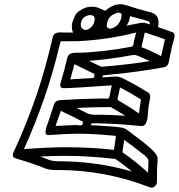

<svg xmlns="http://www.w3.org/2000/svg" viewBox="-20 -832 833 894"><path d="M364.7 -744.6Q358.9 -735.4 356.9 -726.6Q356 -721.2 356 -716.8Q356 -699.2 373 -693.4Q375.5 -692.4 378.4 -692.4Q389.6 -692.4 404.3 -705.1Q416 -716.3 419.9 -734.4Q420.9 -739.3 420.9 -743.7Q420.9 -761.7 399.9 -761.7Q379.9 -761.7 364.7 -744.6ZM669.4 -27.8Q669.9 -55.2 671.4 -83Q670.9 -97.7 638.2 -120.1Q597.2 -153.3 558.1 -180.7L550.3 -123Q613.8 -79.1 669.4 -27.8ZM594.7 -33.2Q557.6 -63.5 517.6 -91.8Q393.1 -106.4 280.3 -106.4Q224.1 -106.4 167.5 -103Q187 -96.2 206.1 -88.6Q225.1 -81.1 252 -81.1Q430.7 -81.1 594.7 -33.2ZM510.7 -134.3 520 -199.2Q418 -209.5 344.7 -209.5Q293 -209.5 207.5 -203.1Q195.8 -203.1 192.9 -209Q191.9 -211.4 191.9 -216.3Q191.9 -221.7 193.4 -230L196.3 -240.7Q215.3 -293.9 231.9 -347.2Q237.3 -360.4 248.8 -363.5Q260.3 -366.7 278.3 -366.7Q342.3 -371.1 451.2 -373.5Q470.7 -373.5 473.6 -373Q476.6 -372.6 479 -372.6Q481.4 -372.6 484.6 -373.5Q487.8 -374.5 489.3 -380.9L500.5 -434.6Q313 -421.4 276.4 -421.4Q260.3 -421.4 260.3 -435.1Q260.3 -438.5 261.2 -442.4Q282.2 -513.7 289.1 -545.9Q291.5 -558.1 294.9 -566.9Q301.3 -586.9 336.4 -586.9L347.2 -586.4Q384.3 -586.4 461.9 -594.7Q528.8 -602.1 590.8 -614.3Q597.7 -615.2 599.6 -619.6Q600.6 -622.1 602.1 -629.4L603 -636.2L613.8 -680.7Q480.5 -647 348.6 -640.6Q313 -639.6 277.3 -639.6Q273.4 -639.6 271.2 -640.1Q269 -640.6 267.6 -640.6Q265.6 -640.6 263.4 -639.6Q261.2 -638.7 256.3 -616.7Q199.2 -375.5 91.3 -137.7Q210.4 -146.5 288.1 -146.5Q400.9 -146.5 510.7 -134.3ZM493.2 -698.7Q501.5 -698.7 513.7 -705.6Q525.9 -712.4 533.9 -724.4Q542 -736.3 544.9 -750.5Q545.9 -755.4 546.4 -762.2Q546.4 -772.9 531.7 -772.9Q522.9 -772.9 510.3 -766.1Q484.9 -753.4 479 -726.1Q478.5 -723.1 477.1 -714.8Q476.6 -713.4 476.6 -711.9Q476.6 -705.1 485.4 -700.2Q488.8 -698.7 493.2 -698.7ZM568.8 -710.9Q571.3 -713.9 618.7 -722.2Q635.7 -726.1 644 -726.1Q656.2 -726.1 678.2 -718.3V-720.7Q678.2 -729 671.1 -732.7Q664.1 -736.3 654.3 -738.3Q647.9 -739.3 585.4 -756.8L584.5 -748.5Q580.6 -729.5 568.8 -710.9ZM730.5 -570.8Q738.3 -607.4 748 -648.9Q702.1 -665.5 654.3 -680.7Q646 -647.5 639.6 -617.2V-615.2Q639.6 -610.8 645.5 -609.4Q663.1 -605 730.5 -570.8ZM307.1 -462.4 416 -469.2Q417.5 -470.7 418.5 -474.6Q419.4 -479 419.4 -482.9L420.4 -487.3Q373 -509.8 326.7 -533.2ZM451.7 -521Q564.5 -529.8 678.2 -547.4Q651.9 -559.6 624.5 -571.3Q612.8 -576.2 605 -576.2Q599.6 -576.2 592.8 -574.7Q487.8 -555.2 394 -548.8ZM238.8 -245.6Q285.2 -248.5 331.5 -250Q338.4 -248.5 352.5 -248.5Q359.9 -248.5 361.8 -249.8Q363.8 -251 364.7 -254.4Q365.2 -258.3 365.7 -261.7L366.2 -265.1Q315.4 -291.5 263.2 -315.9Q251.5 -280.8 238.8 -245.6ZM563.5 -293Q529.8 -314 495.1 -333.5Q416 -333 335.9 -329.6Q361.8 -317.4 386.7 -304.2Q403.8 -297.4 423.3 -297.4L435.1 -297.9Q492.7 -297.9 563.5 -293ZM627 -303.7Q630.9 -333.5 636.2 -368.7Q589.4 -398.9 539.1 -424.8Q529.3 -379.9 527.8 -375Q527.3 -372.6 527.3 -369.1Q527.3 -365.2 549.3 -353.5Q589.4 -330.1 627 -303.7ZM686 41.5Q680.2 41.5 671.9 38.1Q469.7 -39.6 252.9 -40.5L238.8 -40Q214.8 -40 192.9 -46.9Q127 -73.2 57.1 -93.3Q39.6 -97.7 39.6 -109.9Q39.6 -111.8 40 -114.3L41.5 -119.6Q105 -255.9 153.3 -398.4Q192.4 -515.1 223.1 -648.9Q225.6 -659.7 228.5 -666.5Q235.4 -681.2 260.3 -681.2Q265.1 -681.2 270.3 -680.7Q275.4 -680.2 320.3 -680.2Q314.5 -693.8 314.5 -708Q314.5 -716.3 316.4 -725.1Q318.4 -735.8 329.1 -758.5Q339.8 -781.2 378.4 -796.4Q394 -800.8 408.2 -800.8Q428.7 -800.8 446.8 -791.5Q455.6 -788.1 463.9 -784.2Q467.3 -782.7 469.2 -782.7Q472.7 -782.7 475.1 -785.4Q477.5 -788.1 480.5 -790Q510.3 -812.5 540 -812.5Q554.2 -812.5 579.1 -804.2Q601.6 -795.9 672.9 -776.9Q718.3 -768.1 718.3 -728Q718.3 -719.2 716.3 -709L715.3 -706.1Q749 -694.8 782.7 -682.1Q793 -677.7 793 -665Q793 -663.1 792.5 -660.6L790 -648.9L780.8 -615.7L765.1 -539.6Q763.7 -532.2 757.8 -526.4Q752 -520.5 744.1 -519Q621.1 -496.6 508.8 -486.3Q461.9 -481.9 460.4 -481.2Q459 -480.5 458.5 -478.5L457 -471.7Q487.3 -474.1 517.6 -475.6Q538.1 -475.6 560.1 -463.4Q617.2 -434.1 653.8 -410.6Q674.8 -401.4 677.7 -391.6Q679.2 -388.2 679.2 -382.3Q679.2 -375 676.8 -363.8Q670.9 -336.4 668.9 -307.1Q668.5 -289.1 665 -274.4Q659.2 -245.1 639.2 -245.1H636.7Q532.2 -255.9 435.5 -257.8Q422.9 -257.8 414.1 -257.6Q405.3 -257.3 404.8 -256.3Q404.3 -253.9 404.3 -252.4Q404.3 -249.5 406.5 -248.8Q408.7 -248 412.1 -248L419.4 -248.5L463.4 -245.6Q515.6 -243.2 550.3 -237.3Q564.5 -234.4 586.4 -216.3Q592.8 -210.9 598.1 -207Q711.9 -125 713.9 -97.2V-89.4Q713.9 -77.1 712.4 -62.3Q710.9 -47.4 710.9 -21V-5.4Q710.9 15.6 710 20.5Q709 25.4 705.6 30.8Q702.1 36.1 696.5 38.8Q690.9 41.5 686 41.5Z"/></svg>

Font: Third Street
Style: Regular
Weight: 400
Designer: GGBotNet
Foundry: GGBotNet
Version: 0.90